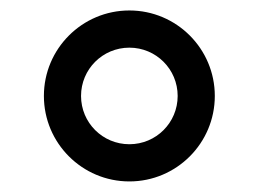

<svg xmlns="http://www.w3.org/2000/svg" viewBox="-20 -753 495 367"><path d="M227.3 -406.2C317.5 -406.2 390.6 -479.4 390.6 -569.6C390.6 -659.8 317.5 -733 227.3 -733C137.1 -733 63.9 -659.8 63.9 -569.6C63.9 -479.4 137.1 -406.2 227.3 -406.2ZM134.9 -569.6C134.9 -620.7 176.1 -661.9 227.3 -661.9C278.4 -661.9 319.6 -620.7 319.6 -569.6C319.6 -518.5 278.4 -477.3 227.3 -477.3C176.1 -477.3 134.9 -518.5 134.9 -569.6Z"/></svg>

Font: Margiela Sans
Style: Regular
Weight: 400
Designer: Stefan Endress, Andreas Faust
Version: Version 1.100;FEAKit 1.0